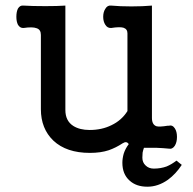

<svg xmlns="http://www.w3.org/2000/svg" viewBox="-20 -543 707 704"><path d="M627 45.9Q609.4 59.6 590.8 67.4Q569.3 75.2 543.9 75.2Q525.4 75.2 513.7 63.5Q502 52.7 502 35.2Q502 25.4 502.9 16.6Q504.9 6.8 507.8 -1Q532.2 -1 554.7 -1Q579.1 0 598.6 2Q612.3 4.9 621.1 -8.8Q628.9 -21.5 628.9 -41Q628.9 -60.5 621.1 -72.3Q612.3 -85.9 598.6 -82H594.7Q564.5 -77.1 553.7 -80.1Q537.1 -85.9 537.1 -110.4V-522.5Q502.9 -519.5 461.9 -519.5Q419.9 -519.5 387.7 -522.5Q374 -524.4 366.2 -510.7Q358.4 -499 358.4 -481.4Q358.4 -463.9 366.2 -452.1Q374 -439.5 387.7 -440.4Q418.9 -445.3 432.6 -441.4Q447.3 -436.5 447.3 -420.9V-135.7Q425.8 -101.6 388.7 -84Q353.5 -66.4 308.6 -66.4Q272.5 -66.4 249 -81.1Q219.7 -99.6 219.7 -139.6V-522.5Q191.4 -520.5 146.5 -520.5Q96.7 -520.5 66.4 -522.5Q53.7 -524.4 45.9 -511.7Q40 -500 40 -481.4Q40 -463.9 45.9 -452.1Q53.7 -439.5 66.4 -440.4Q99.6 -445.3 114.3 -439.5Q129.9 -434.6 129.9 -415V-142.6Q129.9 -71.3 175.8 -27.3Q223.6 17.6 309.6 17.6Q349.6 17.6 378.9 7.8Q404.3 -1 429.7 -17.6Q437.5 -22.5 442.4 -21.5Q447.3 -21.5 452.1 -14.6Q439.5 2 433.6 20.5Q428.7 38.1 428.7 53.7Q428.7 95.7 455.1 119.1Q479.5 141.6 520.5 141.6Q559.6 141.6 595.7 116.2Q625 94.7 646.5 61.5Z"/></svg>

Font: Gungsuh
Style: Regular
Weight: 400
Version: Version 2.21